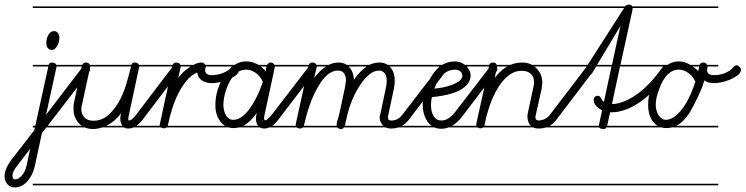

<svg xmlns="http://www.w3.org/2000/svg" viewBox="-143 -570 3254 838"><path d="M148 -14H59L40 11L9 155Q3 179 -6.5 196.5Q-16 214 -27.5 225.5Q-39 237 -52 242.5Q-65 248 -77 248Q-99 248 -111 233.5Q-123 219 -123 199Q-123 185 -116.5 168Q-110 151 -96 131L7 -2L9 -14H0V-21H11L68 -280H0V-287H69Q73 -297 84 -297Q94 -297 99 -292Q101 -290 103 -287H148V-280H104Q104 -276 103 -275L58 -69L217 -277Q223 -285 230 -285Q237 -285 243.5 -279.5Q250 -274 250 -266Q250 -260 246 -256L65 -21H148ZM-11 79 -67 152Q-89 180 -89 197Q-89 203 -86 208Q-83 213 -77 213Q-64 213 -48.5 197Q-33 181 -26 148ZM97 -434Q116 -429 116 -404Q116 -396 114 -388Q112 -380 108 -372Q104 -364 97.5 -358Q91 -352 83 -352Q71 -352 65 -361Q59 -370 59 -384Q59 -390 61 -399Q63 -408 67 -415.5Q71 -423 77 -428.5Q83 -434 93 -434ZM148 239H0V232H148ZM148 -535H0V-542H148Z M542 -14H441Q429 -9 418 -9Q406 -9 398 -14H303Q283 -7 264 -7Q245 -7 229 -13L226 -14H148V-21H214Q208 -25 202 -31Q191 -43 184.5 -58.5Q178 -74 178 -93V-107Q178 -114 180 -122L214 -280H148V-287H216Q220 -297 231 -297Q241 -297 246 -292Q248 -289 249 -287H430Q434 -297 445 -297Q455 -297 460 -292Q462 -290 463 -287H542V-280H465V-279Q465 -278 464 -275Q463 -272 463 -271L419 -66Q417 -57 417 -51Q417 -48 418 -44Q426 -44 434.5 -51Q443 -58 451 -69L609 -277Q616 -285 623 -285Q630 -285 636 -279Q642 -273 642 -266Q642 -260 638 -256L479 -47Q466 -30 452 -21H542ZM250 -277Q250 -276 250 -275L215 -114Q212 -106 212 -93Q212 -73 225 -58Q238 -43 265 -43Q300 -43 326.5 -65Q353 -87 373.5 -122Q394 -157 407 -199Q419 -240 429 -280H251Q251 -279 250 -277ZM542 239H148V232H542ZM542 -535H148V-542H542ZM391 -22Q382 -35 382 -51Q382 -55 382.5 -60.5Q383 -66 385 -73V-75Q358 -40 325 -23Q323 -22 321 -21H391Z M802 -280H755V-278Q755 -275 753.5 -270.5Q752 -266 752 -263Q752 -256 758 -249Q764 -242 784 -242Q795 -242 807 -244.5Q819 -247 830.5 -251.5Q842 -256 851.5 -262.5Q861 -269 867 -277Q873 -285 880 -285Q887 -285 893.5 -278.5Q900 -272 900 -266Q900 -251 884.5 -240Q869 -229 848.5 -221Q828 -213 809.5 -210Q791 -207 785 -207Q755 -207 737.5 -219.5Q720 -232 718 -254Q692 -243 671 -217.5Q650 -192 634 -159.5Q618 -127 607 -91Q596 -55 590 -24L589 -21H802V-14H584Q580 -10 572 -10Q565 -10 559 -14H542V-21H554Q554 -23 554 -25Q554 -26 554.5 -27.5Q555 -29 555 -30L609 -280H542V-287H611Q615 -297 626 -297Q636 -297 641 -292Q643 -289 644 -287H702Q706 -289 710 -291Q724 -297 738 -297Q744 -297 749 -292Q752 -290 753 -287H802ZM802 -535H542V-542H802ZM802 239H542V232H802ZM645 -277Q645 -276 645 -275L635 -230Q644 -242 656 -254Q668 -266 682 -275Q685 -278 689 -280H646Q646 -279 645 -277Z M1137 -14H1033Q1022 -9 1011 -9Q1000 -9 991 -14H900Q889 -11 877 -11Q865 -11 854 -14H802V-21H839Q829 -27 821 -37Q810 -50 803.5 -68.5Q797 -87 797 -112Q797 -146 807.5 -179.5Q818 -213 836 -240Q852 -264 872 -280H802V-287H881Q904 -302 931 -302Q954 -302 975 -292Q980 -290 985 -287H1023Q1025 -289 1027 -292Q1031 -297 1037 -297Q1047 -297 1051 -292Q1054 -290 1055 -287H1137V-280H1056V-275L1011 -66Q1009 -58 1010 -51Q1010 -46 1014 -45Q1018 -44 1026 -51Q1034 -58 1043 -69L1203 -277Q1210 -285 1216 -285Q1222 -285 1229 -279Q1236 -273 1236 -266Q1236 -260 1231 -256L1071 -47Q1059 -30 1045 -21H1137ZM994 -185Q998 -195 1000 -200.5Q1002 -206 1004 -213Q994 -237 973.5 -251.5Q953 -266 933 -266Q903 -266 881.5 -244.5Q860 -223 845 -181Q832 -144 832 -112Q832 -100 835 -87.5Q838 -75 843.5 -66Q849 -57 857 -52Q865 -47 875 -47Q894 -47 911.5 -59.5Q929 -72 944 -92Q959 -112 972 -136.5Q985 -161 994 -185ZM1137 239H802V232H1137ZM1137 -535H802V-542H1137ZM974 -51Q974 -64 978 -77Q950 -37 919 -21H984Q974 -33 974 -51ZM1017 -259Q1017 -262 1018 -268Q1019 -273 1020 -280H995Q1006 -271 1017 -259Z M1704 -280H1557Q1559 -277 1562 -275Q1580 -253 1580 -218Q1580 -201 1576 -182L1551 -65Q1550 -63 1550 -59Q1550 -51 1553 -47.5Q1556 -44 1566 -44Q1594 -44 1613 -69L1773 -277Q1778 -285 1785 -285Q1792 -285 1798.5 -279Q1805 -273 1805 -267Q1805 -260 1801 -256L1641 -47Q1628 -30 1612 -21H1704V-14H1597Q1582 -9 1565 -9Q1551 -9 1540 -14H1358Q1354 -7 1346 -7Q1337 -7 1331 -12Q1330 -13 1329 -14H1179L1178 -13Q1173 -9 1166 -9Q1159 -9 1153 -13V-14H1137V-21H1148V-24V-29L1203 -280H1137V-287H1205Q1209 -297 1220 -297Q1230 -297 1235 -292Q1237 -289 1238 -287H1292Q1313 -297 1334 -297Q1355 -297 1370 -287H1469Q1490 -297 1513 -297Q1534 -297 1549 -287H1704ZM1528 -23Q1514 -38 1514 -57Q1514 -64 1517 -72L1542 -190L1544 -204Q1545 -211 1545 -217Q1545 -240 1535.5 -251Q1526 -262 1511 -262Q1488 -262 1466 -242.5Q1444 -223 1425.5 -194Q1407 -165 1393 -130.5Q1379 -96 1372 -65L1362 -21H1530Q1529 -22 1528 -23ZM1184 -24Q1184 -22 1183 -21H1326V-22Q1326 -35 1331 -49Q1336 -63 1338 -73L1363 -190Q1364 -198 1365 -205Q1366 -212 1367 -217Q1367 -238 1358.5 -250Q1350 -262 1332 -262Q1311 -262 1292 -248Q1273 -234 1258 -212Q1243 -190 1230 -163Q1217 -136 1208 -109.5Q1199 -83 1193 -60.5Q1187 -38 1184 -24ZM1704 -535H1137V-542H1704ZM1704 239H1137V232H1704ZM1382 -276Q1400 -256 1402 -222Q1426 -258 1454 -277Q1456 -279 1457 -280H1379Q1380 -278 1382 -276ZM1239 -277Q1239 -276 1239 -275L1228 -230Q1253 -262 1279 -279L1280 -280H1240Q1240 -279 1239 -277Z M1926 -14H1815Q1799 -8 1782 -8Q1766 -8 1753 -14H1704V-21H1741Q1731 -28 1723 -39Q1713 -54 1707.5 -72.5Q1702 -91 1702 -112Q1702 -141 1708 -161Q1714 -181 1718 -193Q1739 -245 1769 -273Q1773 -277 1777 -280H1704V-287H1787Q1812 -302 1844 -302Q1856 -302 1868 -297Q1878 -293 1886 -287H1926V-280H1894Q1900 -273 1905 -264Q1911 -253 1911 -240Q1911 -225 1902.5 -210.5Q1894 -196 1875 -183Q1856 -170 1823.5 -160.5Q1791 -151 1742 -146Q1738 -130 1738 -111Q1738 -83 1749.5 -63.5Q1761 -44 1784 -44Q1815 -44 1845 -83L1996 -279Q2002 -287 2009 -287Q2015 -287 2021.5 -280.5Q2028 -274 2028 -269Q2028 -262 2024 -258L1873 -60Q1853 -34 1830 -21H1926ZM1797 -250Q1769 -228 1753 -183Q1784 -186 1807 -192.5Q1830 -199 1845.5 -206.5Q1861 -214 1868 -222.5Q1875 -231 1875 -239Q1875 -252 1865.5 -259Q1856 -266 1844 -266Q1816 -266 1797 -250ZM1926 239H1704V232H1926ZM1926 -535H1704V-542H1926Z M2348 -14H2241Q2226 -9 2209 -9Q2194 -9 2184 -14H1966Q1961 -10 1954 -10Q1947 -10 1941 -14H1926V-21H1936Q1936 -23 1936 -25V-30L1991 -280H1926V-287H1992Q1996 -297 2008 -297Q2017 -297 2022 -292Q2024 -289 2025 -287H2085Q2109 -297 2136 -297Q2157 -297 2173 -290Q2176 -288 2179 -287H2348V-280H2189Q2195 -276 2200 -270Q2212 -258 2218 -242.5Q2224 -227 2224 -209Q2223 -204 2222.5 -197.5Q2222 -191 2221 -182L2195 -66Q2194 -64 2194 -59Q2194 -49 2199 -46.5Q2204 -44 2209 -44Q2239 -46 2257 -69L2416 -277Q2422 -285 2429 -285Q2436 -285 2442.5 -279.5Q2449 -274 2449 -266Q2449 -260 2444 -256L2285 -47Q2272 -30 2256 -21H2348ZM2169 -27Q2163 -35 2161 -45Q2159 -55 2159 -63Q2159 -69 2160 -73L2185 -190Q2188 -198 2188 -210Q2188 -235 2173.5 -248Q2159 -261 2134 -261Q2109 -261 2088.5 -248.5Q2068 -236 2051 -215.5Q2034 -195 2020.5 -169.5Q2007 -144 1997.5 -117.5Q1988 -91 1981.5 -67Q1975 -43 1972 -24L1971 -21H2174ZM2348 239H1926V232H2348ZM2348 -535H1926V-542H2348ZM2026 -277Q2026 -276 2026 -275L2016 -230Q2042 -263 2071 -280H2027Q2027 -279 2026 -277Z M2684 -14H2504Q2500 -7 2492 -7Q2476 -7 2472 -14H2348V-21H2471Q2471 -25 2472 -29L2485 -89Q2470 -96 2459 -107.5Q2448 -119 2448 -136Q2448 -141 2453 -146.5Q2458 -152 2467 -152Q2472 -152 2475 -148.5Q2478 -145 2480.5 -141Q2483 -137 2485.5 -132.5Q2488 -128 2493 -126L2526 -280H2459L2441 -250Q2435 -242 2428 -242Q2421 -242 2415 -248Q2409 -254 2409 -261Q2409 -266 2413 -272L2418 -280H2348V-287H2422L2581 -535H2348V-542H2585L2586 -543Q2591 -550 2601 -550Q2610 -550 2615 -545Q2616 -543 2617 -542H2684V-535H2618Q2618 -532 2618 -529L2565 -287H2684V-280H2563L2528 -116H2529Q2569 -116 2622 -148.5Q2675 -181 2728 -249L2749 -277Q2755 -285 2762 -285Q2772 -285 2777 -280Q2782 -275 2782 -266Q2781 -260 2777 -256L2756 -227Q2726 -189 2695.5 -161Q2665 -133 2635.5 -115Q2606 -97 2579 -88.5Q2552 -80 2529 -80H2520L2507 -22V-21H2684ZM2565 -457 2463 -287H2528ZM2684 239H2348V232H2684Z M2992 -14H2790Q2778 -11 2766 -11Q2754 -11 2743 -14H2684V-21H2727Q2717 -27 2709 -37Q2698 -50 2692 -68.5Q2686 -87 2686 -112Q2686 -146 2696 -179.5Q2706 -213 2724 -240Q2740 -264 2760 -280H2684V-287H2770Q2793 -302 2820 -302Q2844 -302 2864 -290Q2867 -289 2870 -287H2911Q2914 -297 2926 -297Q2935 -297 2940 -292Q2942 -289 2943 -287H2992V-280H2945Q2945 -275 2944 -271Q2943 -267 2943 -263Q2943 -254 2950 -248Q2957 -242 2975 -242Q2987 -242 2999 -244.5Q3011 -247 3022 -251.5Q3033 -256 3042.5 -262.5Q3052 -269 3058 -277Q3064 -285 3072 -285Q3078 -285 3084.5 -278.5Q3091 -272 3091 -266Q3091 -252 3076 -241Q3061 -230 3042 -222Q3023 -214 3003.5 -210.5Q2984 -207 2976 -207Q2963 -207 2952 -209.5Q2941 -212 2931 -219L2928 -209Q2925 -197 2918 -180.5Q2911 -164 2902 -145Q2893 -126 2883.5 -108Q2874 -90 2866 -77Q2840 -37 2809 -21H2992ZM2892 -213Q2888 -224 2880.5 -233.5Q2873 -243 2863 -250.5Q2853 -258 2842 -262Q2831 -266 2820 -266Q2792 -266 2770.5 -244.5Q2749 -223 2734 -181Q2719 -144 2719 -112Q2719 -100 2722.5 -87.5Q2726 -75 2732 -66Q2738 -57 2746 -52Q2754 -47 2763 -47Q2784 -47 2805 -64Q2826 -81 2843 -106.5Q2860 -132 2872.5 -161.5Q2885 -191 2892 -213ZM2992 -535H2684V-542H2992ZM2992 239H2684V232H2992ZM2905 -260 2906 -268 2909 -280H2880Q2893 -271 2905 -260Z"/></svg>

Font: Gruenewald VA 1. Klasse
Style: Regular
Weight: 400
Designer: Peter Wiegel
Foundry: Peter Wiegel, nach dem Schriftentwurf von Dr. H. Gr¸newald
Version: Version 0.007